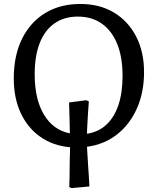

<svg xmlns="http://www.w3.org/2000/svg" viewBox="-20 -734 800 973"><path d="M342.8 219.2 331.1 213.9Q332 188 332.5 163.6Q333 139.2 333 117.2Q333 95.2 333.5 75.7Q334 56.2 334.5 40Q335 23.9 335 12.2Q248 4.4 184.1 -40.8Q120.1 -85.9 85 -161.4Q49.8 -236.8 49.8 -335.9Q49.8 -452.1 91.3 -536.6Q132.8 -621.1 208.5 -667.5Q284.2 -713.9 387.2 -713.9Q484.4 -713.9 556.6 -670.9Q628.9 -627.9 669.4 -550Q710 -472.2 710 -368.2Q710 -266.1 674.1 -185.1Q638.2 -104 573.5 -53Q508.8 -2 420.9 9.8Q421.9 27.8 423.3 52Q424.8 76.2 426.5 103.5Q428.2 130.9 430.2 158.9Q432.1 187 433.1 210.9ZM420.9 -56.2Q479 -64.9 519 -102.1Q559.1 -139.2 580.1 -201.7Q601.1 -264.2 601.1 -349.1Q601.1 -444.3 574 -511.2Q546.9 -578.1 496.3 -614Q445.8 -649.9 374 -649.9Q305.2 -649.9 256.1 -615.5Q207 -581.1 181.4 -516.1Q155.8 -451.2 155.8 -356.9Q155.8 -231.9 202.4 -153.6Q249 -75.2 334 -58.1Q334 -84 333 -110.1Q332 -136.2 331.5 -162.6Q331.1 -189 330.1 -214.8L417 -226.1L430.2 -220.2Q427.2 -180.2 425.5 -152.6Q423.8 -125 422.9 -106.9Q421.9 -88.9 421.4 -77.4Q420.9 -65.9 420.9 -56.2Z"/></svg>

Font: Literata
Style: Regular
Weight: 400
Designer: Latin by Veronika Burian and Jose Scaglione. Greek by Irene Vlachou. Cyrillic by Vera Evstafieva.
Foundry: TypeTogether
Version: Version 3.002